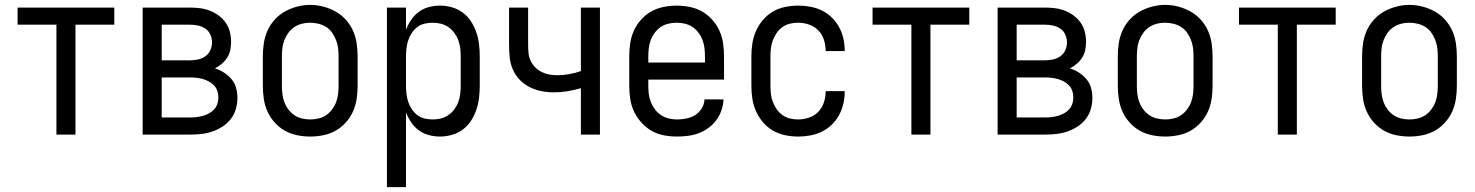

<svg xmlns="http://www.w3.org/2000/svg" viewBox="-20 -551 6040 786"><path d="M211 0V-450H52V-520H448V-450H289V0Z M564 0V-520H757Q778 -520 798.5 -517.5Q819 -515 838.5 -507.5Q858 -500 875 -487.5Q892 -475 904 -458Q916 -441 921 -420.5Q926 -400 926 -379Q926 -362 922.5 -345.5Q919 -329 910 -315Q901 -301 888 -290Q875 -279 860 -271Q880 -265 897.5 -253.5Q915 -242 928 -226.5Q941 -211 946.5 -191Q952 -171 952 -150Q952 -127 945.5 -104.5Q939 -82 924.5 -63.5Q910 -45 890.5 -32.5Q871 -20 849 -12.5Q827 -5 803.5 -2.5Q780 0 757 0ZM642 -304H757Q774 -304 790.5 -307.5Q807 -311 820.5 -320.5Q834 -330 841 -345.5Q848 -361 848 -377Q848 -394 841 -409.5Q834 -425 820.5 -434Q807 -443 790.5 -446.5Q774 -450 757 -450H642ZM642 -70H757Q771 -70 784 -71.5Q797 -73 810 -76.5Q823 -80 835 -86.5Q847 -93 856 -102.5Q865 -112 869.5 -125Q874 -138 874 -152Q874 -165 870 -178Q866 -191 856.5 -201Q847 -211 835 -217.5Q823 -224 810.5 -227.5Q798 -231 784.5 -232.5Q771 -234 757 -234H642Z M1250 8Q1223 8 1196 2.5Q1169 -3 1146 -16Q1123 -29 1104.5 -49.5Q1086 -70 1075 -94.5Q1064 -119 1060 -146Q1056 -173 1056 -200V-320Q1056 -347 1060 -374Q1064 -401 1075 -425.5Q1086 -450 1104.5 -470.5Q1123 -491 1146.5 -504Q1170 -517 1196.5 -524Q1223 -531 1250 -531Q1277 -531 1303.5 -524Q1330 -517 1353.5 -504Q1377 -491 1395.5 -470.5Q1414 -450 1425 -425.5Q1436 -401 1440 -374Q1444 -347 1444 -320V-200Q1444 -173 1440 -146Q1436 -119 1425 -94.5Q1414 -70 1395.5 -49.5Q1377 -29 1354 -16Q1331 -3 1304 2.5Q1277 8 1250 8ZM1250 -62Q1267 -62 1284 -66Q1301 -70 1315 -79.5Q1329 -89 1339.5 -103Q1350 -117 1356 -133Q1362 -149 1364 -166Q1366 -183 1366 -200V-320Q1366 -337 1364 -354Q1362 -371 1355.5 -387.5Q1349 -404 1339 -418Q1329 -432 1314.5 -441Q1300 -450 1283 -454Q1266 -458 1248 -458Q1231 -458 1214.5 -453.5Q1198 -449 1184 -439.5Q1170 -430 1160 -416Q1150 -402 1144 -386.5Q1138 -371 1136 -354Q1134 -337 1134 -320V-200Q1134 -183 1136 -166Q1138 -149 1144 -133Q1150 -117 1160.5 -103Q1171 -89 1185 -79.5Q1199 -70 1216 -66Q1233 -62 1250 -62Z M1564 215V-520H1642V-429Q1650 -450 1663 -469.5Q1676 -489 1694.5 -502.5Q1713 -516 1735.5 -522Q1758 -528 1781 -528Q1806 -528 1830.5 -521Q1855 -514 1875 -499Q1895 -484 1908.5 -463Q1922 -442 1930 -418.5Q1938 -395 1941 -370Q1944 -345 1944 -320V-200Q1944 -175 1941 -150Q1938 -125 1930 -101.5Q1922 -78 1908.5 -57Q1895 -36 1875 -21Q1855 -6 1830.5 1Q1806 8 1781 8Q1758 8 1735.5 2Q1713 -4 1694.5 -17.5Q1676 -31 1663 -50.5Q1650 -70 1642 -91V215ZM1751 -62Q1768 -62 1784.5 -66Q1801 -70 1815 -79.5Q1829 -89 1839.5 -103Q1850 -117 1856 -133Q1862 -149 1864 -166Q1866 -183 1866 -200V-320Q1866 -337 1864 -354Q1862 -371 1856 -387Q1850 -403 1839.5 -417Q1829 -431 1815 -440.5Q1801 -450 1784.5 -454Q1768 -458 1751 -458Q1734 -458 1717.5 -454Q1701 -450 1688 -440Q1675 -430 1665.5 -415.5Q1656 -401 1651 -385.5Q1646 -370 1644 -353.5Q1642 -337 1642 -320V-200Q1642 -183 1644 -166.5Q1646 -150 1651 -134.5Q1656 -119 1665.5 -104.5Q1675 -90 1688 -80Q1701 -70 1717.5 -66Q1734 -62 1751 -62Z M2358 0V-190Q2331 -182 2303 -177.5Q2275 -173 2247 -173Q2221 -173 2196 -178Q2171 -183 2148 -194.5Q2125 -206 2107 -225Q2089 -244 2079 -267.5Q2069 -291 2066.5 -316.5Q2064 -342 2064 -368V-520H2142V-368Q2142 -351 2143.5 -334.5Q2145 -318 2152 -303Q2159 -288 2170.5 -276Q2182 -264 2197 -256.5Q2212 -249 2228.5 -246Q2245 -243 2261 -243Q2286 -243 2310.5 -247.5Q2335 -252 2358 -260V-520H2436V0Z M2752 8Q2725 8 2698 3Q2671 -2 2647.5 -15.5Q2624 -29 2605.5 -49.5Q2587 -70 2575.5 -94.5Q2564 -119 2560 -146Q2556 -173 2556 -200V-320Q2556 -347 2560 -374Q2564 -401 2575 -425.5Q2586 -450 2604.5 -470.5Q2623 -491 2646 -504Q2669 -517 2696 -522.5Q2723 -528 2750 -528Q2777 -528 2804 -522.5Q2831 -517 2854 -504Q2877 -491 2895.5 -470.5Q2914 -450 2925 -425.5Q2936 -401 2940 -374Q2944 -347 2944 -320V-225H2634V-200Q2634 -183 2636 -166Q2638 -149 2644.5 -133Q2651 -117 2661.5 -103Q2672 -89 2686.5 -79.5Q2701 -70 2718 -66Q2735 -62 2752 -62Q2771 -62 2790.5 -66Q2810 -70 2826 -80Q2842 -90 2852.5 -107Q2863 -124 2864 -144H2942Q2941 -121 2933.5 -99.5Q2926 -78 2912.5 -59.5Q2899 -41 2880.5 -27.5Q2862 -14 2841 -6Q2820 2 2797 5Q2774 8 2752 8ZM2866 -295V-320Q2866 -337 2864 -354Q2862 -371 2856 -387Q2850 -403 2839.5 -417Q2829 -431 2815 -440.5Q2801 -450 2784 -454Q2767 -458 2750 -458Q2733 -458 2716 -454Q2699 -450 2685 -440.5Q2671 -431 2660.5 -417Q2650 -403 2644 -387Q2638 -371 2636 -354Q2634 -337 2634 -320V-295Z M3247 8Q3221 8 3194 2.5Q3167 -3 3144 -16.5Q3121 -30 3103.5 -50.5Q3086 -71 3075 -95.5Q3064 -120 3060 -146.5Q3056 -173 3056 -200V-320Q3056 -347 3060 -373.5Q3064 -400 3075 -424.5Q3086 -449 3103.5 -469.5Q3121 -490 3144 -503.5Q3167 -517 3194 -522.5Q3221 -528 3247 -528Q3272 -528 3297 -523.5Q3322 -519 3344.5 -508Q3367 -497 3385 -479.5Q3403 -462 3415 -440Q3427 -418 3432.5 -393.5Q3438 -369 3438 -344Q3438 -344 3438 -343.5Q3438 -343 3438 -342H3360Q3360 -342 3360 -342.5Q3360 -343 3360 -343Q3360 -366 3353 -388Q3346 -410 3330 -426.5Q3314 -443 3292 -450.5Q3270 -458 3247 -458Q3230 -458 3213.5 -454Q3197 -450 3183 -440Q3169 -430 3159.5 -416Q3150 -402 3144 -386.5Q3138 -371 3136 -354Q3134 -337 3134 -320V-200Q3134 -183 3136 -166Q3138 -149 3144 -133.5Q3150 -118 3159.5 -104Q3169 -90 3183 -80Q3197 -70 3213.5 -66Q3230 -62 3247 -62Q3270 -62 3292 -69.5Q3314 -77 3330 -93.5Q3346 -110 3353 -132Q3360 -154 3360 -177Q3360 -177 3360 -177.5Q3360 -178 3360 -178H3438Q3438 -177 3438 -176.5Q3438 -176 3438 -176Q3438 -151 3432.5 -126.5Q3427 -102 3415 -80Q3403 -58 3385 -40.5Q3367 -23 3344.5 -12Q3322 -1 3297 3.5Q3272 8 3247 8Z M3711 0V-450H3552V-520H3948V-450H3789V0Z M4064 0V-520H4257Q4278 -520 4298.5 -517.5Q4319 -515 4338.5 -507.5Q4358 -500 4375 -487.5Q4392 -475 4404 -458Q4416 -441 4421 -420.5Q4426 -400 4426 -379Q4426 -362 4422.5 -345.5Q4419 -329 4410 -315Q4401 -301 4388 -290Q4375 -279 4360 -271Q4380 -265 4397.5 -253.5Q4415 -242 4428 -226.5Q4441 -211 4446.5 -191Q4452 -171 4452 -150Q4452 -127 4445.5 -104.5Q4439 -82 4424.5 -63.5Q4410 -45 4390.5 -32.5Q4371 -20 4349 -12.5Q4327 -5 4303.5 -2.5Q4280 0 4257 0ZM4142 -304H4257Q4274 -304 4290.5 -307.5Q4307 -311 4320.5 -320.5Q4334 -330 4341 -345.5Q4348 -361 4348 -377Q4348 -394 4341 -409.5Q4334 -425 4320.5 -434Q4307 -443 4290.5 -446.5Q4274 -450 4257 -450H4142ZM4142 -70H4257Q4271 -70 4284 -71.5Q4297 -73 4310 -76.5Q4323 -80 4335 -86.5Q4347 -93 4356 -102.5Q4365 -112 4369.5 -125Q4374 -138 4374 -152Q4374 -165 4370 -178Q4366 -191 4356.5 -201Q4347 -211 4335 -217.5Q4323 -224 4310.5 -227.5Q4298 -231 4284.5 -232.5Q4271 -234 4257 -234H4142Z M4750 8Q4723 8 4696 2.5Q4669 -3 4646 -16Q4623 -29 4604.5 -49.5Q4586 -70 4575 -94.5Q4564 -119 4560 -146Q4556 -173 4556 -200V-320Q4556 -347 4560 -374Q4564 -401 4575 -425.5Q4586 -450 4604.5 -470.5Q4623 -491 4646.5 -504Q4670 -517 4696.5 -524Q4723 -531 4750 -531Q4777 -531 4803.5 -524Q4830 -517 4853.5 -504Q4877 -491 4895.5 -470.5Q4914 -450 4925 -425.5Q4936 -401 4940 -374Q4944 -347 4944 -320V-200Q4944 -173 4940 -146Q4936 -119 4925 -94.5Q4914 -70 4895.5 -49.5Q4877 -29 4854 -16Q4831 -3 4804 2.5Q4777 8 4750 8ZM4750 -62Q4767 -62 4784 -66Q4801 -70 4815 -79.5Q4829 -89 4839.5 -103Q4850 -117 4856 -133Q4862 -149 4864 -166Q4866 -183 4866 -200V-320Q4866 -337 4864 -354Q4862 -371 4855.5 -387.5Q4849 -404 4839 -418Q4829 -432 4814.5 -441Q4800 -450 4783 -454Q4766 -458 4748 -458Q4731 -458 4714.5 -453.5Q4698 -449 4684 -439.5Q4670 -430 4660 -416Q4650 -402 4644 -386.5Q4638 -371 4636 -354Q4634 -337 4634 -320V-200Q4634 -183 4636 -166Q4638 -149 4644 -133Q4650 -117 4660.5 -103Q4671 -89 4685 -79.5Q4699 -70 4716 -66Q4733 -62 4750 -62Z M5211 0V-450H5052V-520H5448V-450H5289V0Z M5750 8Q5723 8 5696 2.5Q5669 -3 5646 -16Q5623 -29 5604.5 -49.5Q5586 -70 5575 -94.5Q5564 -119 5560 -146Q5556 -173 5556 -200V-320Q5556 -347 5560 -374Q5564 -401 5575 -425.5Q5586 -450 5604.5 -470.5Q5623 -491 5646.5 -504Q5670 -517 5696.5 -524Q5723 -531 5750 -531Q5777 -531 5803.5 -524Q5830 -517 5853.5 -504Q5877 -491 5895.5 -470.5Q5914 -450 5925 -425.5Q5936 -401 5940 -374Q5944 -347 5944 -320V-200Q5944 -173 5940 -146Q5936 -119 5925 -94.5Q5914 -70 5895.5 -49.5Q5877 -29 5854 -16Q5831 -3 5804 2.5Q5777 8 5750 8ZM5750 -62Q5767 -62 5784 -66Q5801 -70 5815 -79.5Q5829 -89 5839.5 -103Q5850 -117 5856 -133Q5862 -149 5864 -166Q5866 -183 5866 -200V-320Q5866 -337 5864 -354Q5862 -371 5855.5 -387.5Q5849 -404 5839 -418Q5829 -432 5814.5 -441Q5800 -450 5783 -454Q5766 -458 5748 -458Q5731 -458 5714.5 -453.5Q5698 -449 5684 -439.5Q5670 -430 5660 -416Q5650 -402 5644 -386.5Q5638 -371 5636 -354Q5634 -337 5634 -320V-200Q5634 -183 5636 -166Q5638 -149 5644 -133Q5650 -117 5660.5 -103Q5671 -89 5685 -79.5Q5699 -70 5716 -66Q5733 -62 5750 -62Z"/></svg>

Font: Zed Mono
Style: Regular
Weight: 400
Monospace: yes
Designer: Belleve Invis
Foundry: Belleve Invis
Version: Version 1.0.0; ttfautohint (v1.8.4)